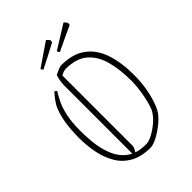

<svg xmlns="http://www.w3.org/2000/svg" viewBox="-218 -850 965 965"><g transform="rotate(-45 265.0 -367.5)"><path d="M145 -524Q132 -504 118 -475.5Q104 -447 94.5 -405Q85 -363 85 -301Q85 -217 98.5 -163.5Q112 -110 135.5 -79Q159 -48 189 -34V-520Q189 -528 191 -545Q193 -562 200 -582Q216 -590 229.5 -595.5Q243 -601 250 -601Q331 -601 380.5 -565Q430 -529 452.5 -463Q475 -397 475 -305Q475 -245 463 -191Q451 -137 433 -101Q418 -74 387.5 -48.5Q357 -23 326 -6.5Q295 10 275 10Q211 10 168 -14Q125 -38 100.5 -79Q76 -120 65.5 -172Q55 -224 55 -280Q55 -339 63.5 -388.5Q72 -438 90 -475Q101 -493 110.5 -505.5Q120 -518 133 -533ZM218 -61Q218 -53 213.5 -44.5Q209 -36 204 -28Q221 -22 238 -20Q255 -18 273 -18Q290 -18 315.5 -31Q341 -44 366.5 -65Q392 -86 407 -110Q415 -121 424 -152.5Q433 -184 439 -223Q445 -262 445 -295Q445 -377 428 -439Q411 -501 369.5 -536.5Q328 -572 254 -572Q238 -572 218 -560ZM171 -648 163 -661 286 -745 301 -729 300 -715Q272 -700 238.5 -682.5Q205 -665 171 -648ZM292 -652 284 -666 411 -745 425 -728 424 -714Q395 -701 361 -685Q327 -669 292 -652Z"/></g></svg>

Font: Grenze Gotisch Thin
Style: Regular
Weight: 100
Designer: Renata Polastri
Foundry: Omnibus-Type
Version: Version 1.001